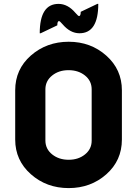

<svg xmlns="http://www.w3.org/2000/svg" viewBox="-20 -963 709 993"><path d="M483.4 -942.9H488.3Q488.3 -791 391.1 -791Q343.3 -791 303.7 -837.4Q289.6 -854 285.2 -854Q276.4 -854 276.4 -832L190.4 -791H185.5Q185.5 -942.9 282.7 -942.9Q330.6 -942.9 370.1 -896.5Q384.3 -879.9 388.7 -879.9Q397.5 -879.9 397.5 -901.9ZM454.1 -235.4V-502Q453.6 -545.4 419.2 -572.8Q384.8 -600.1 334.5 -600.1Q284.2 -600.1 249.8 -572.5Q215.3 -544.9 214.8 -502V-235.4Q215.3 -191.9 250 -164.3Q284.7 -136.7 335.2 -136.7Q385.7 -136.7 419.9 -164.6Q454.1 -192.4 454.1 -235.4ZM58.6 -241.2V-496.1Q58.6 -604.5 139.6 -675.8Q221.2 -747.1 335.4 -747.1Q449.2 -747.1 529.8 -675.3Q610.4 -603.5 610.4 -496.1V-241.2Q610.4 -132.8 529.8 -61.5Q449.2 9.8 335 9.8Q220.7 9.8 139.6 -62Q58.6 -133.8 58.6 -241.2Z"/></svg>

Font: Nova Round
Style: Bold
Weight: 700
Designer: Wojciech Kalinowski "wmk69" (wmk69@o2.pl)
Foundry: Wojciech Kalinowski "wmk69" (wmk69@o2.pl)
Version: Version 3.1.0; 2021-05-23